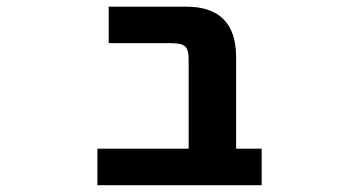

<svg xmlns="http://www.w3.org/2000/svg" viewBox="-20 -543 1040 565"><path d="M535.2 -367.2Q535.2 -397.5 524.4 -406.7Q513.7 -416 483.4 -416H299.8V-523.4H527.3Q673.8 -523.4 674.8 -377V-105.5H750V2H266.6V-105.5H535.2Z"/></svg>

Font: Gen Shin Gothic Monospace Bold
Style: Bold
Weight: 700
Designer: [Source Han Sans]
Ryoko NISHIZUKA  (kana & ideographs); Paul D. Hunt (Latin, Greek & Cyrillic); Wenlong ZHANG  (bopomofo
Version: Version 1.002.20150607